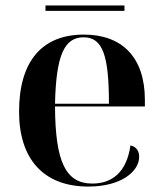

<svg xmlns="http://www.w3.org/2000/svg" viewBox="-20 -675 597 705"><path d="M147 -635H437V-655H147ZM304 10C429 10 491 -48 491 -99C491 -119 482 -136 459 -141C445 -42 391 -1 319 -1C221 -1 183 -81 182 -284H512V-308C512 -466 427 -548 288 -548C136 -548 50 -452 50 -265C50 -91 140 10 304 10ZM380 -294H182C186 -472 216 -538 287 -538C357 -538 380 -472 380 -294Z"/></svg>

Font: Noto Serif Display SemiBold
Style: Regular
Weight: 600
Designer: Monotype Design Team
Foundry: Monotype Imaging Inc.
Version: Version 2.009